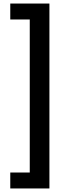

<svg xmlns="http://www.w3.org/2000/svg" viewBox="-20 -820 374 1084"><path d="M38 244V154H148V-710H38V-800H259V244Z"/></svg>

Font: Noto Sans Tamil SemiBold
Style: Regular
Weight: 600
Designer: Jelle Bosma - Monotype Design Team
Foundry: Monotype Imaging Inc.
Version: Version 2.004; ttfautohint (v1.8.4.7-5d5b)